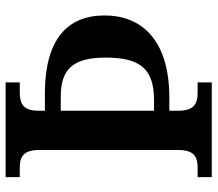

<svg xmlns="http://www.w3.org/2000/svg" viewBox="-64 -690 754 665"><g transform="rotate(-90 312.5 -357.0)"><path d="M32 0H360V-49H326C291 -49 263 -57 262 -113V-147H307C516 -147 592 -251 592 -371C592 -502 507 -576 329 -578H262V-601C262 -657 291 -665 326 -665H360V-714H32V-665H63C98 -665 126 -657 126 -598V-116C126 -57 98 -49 63 -49H32ZM297 -200H262V-523H312C410 -523 446 -476 446 -367C446 -244 404 -200 297 -200Z"/></g></svg>

Font: Noto Serif Tamil SemiBold
Style: Regular
Weight: 600
Designer: Indian Type Foundry, Tom Grace, and the Monotype Design Team
Foundry: Monotype Imaging Inc.
Version: Version 2.004